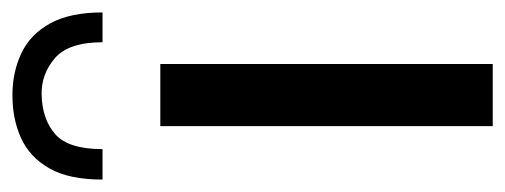

<svg xmlns="http://www.w3.org/2000/svg" viewBox="-288 -541 813 309"><g transform="rotate(-90 118.5 -386.5)"><path d="M70 0V-535H170V0ZM120 -773Q157 -773 187.5 -758.5Q218 -744 235.5 -712Q253 -680 253 -628H205Q205 -683 179 -705Q153 -727 120 -726Q81 -725 57 -704Q33 -683 33 -628H-16Q-16 -682 2 -713.5Q20 -745 50.5 -759Q81 -773 120 -773Z"/></g></svg>

Font: Exo Thin Medium
Style: Regular
Weight: 500
Version: Version 2.000